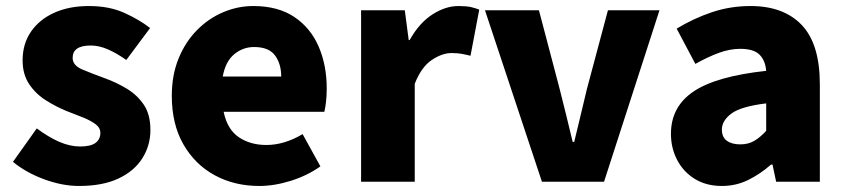

<svg xmlns="http://www.w3.org/2000/svg" viewBox="-20 -603 2805 637"><path d="M242 14Q187 14 127 -8Q67 -30 23 -66L102 -177Q141 -148 176.5 -132.5Q212 -117 246 -117Q281 -117 297 -129Q313 -141 313 -162Q313 -179 297 -191Q281 -203 255 -213.5Q229 -224 200 -235Q166 -249 132.5 -270Q99 -291 77 -323.5Q55 -356 55 -403Q55 -457 82.5 -497.5Q110 -538 159.5 -560.5Q209 -583 275 -583Q342 -583 392 -560.5Q442 -538 478 -510L399 -404Q368 -426 338.5 -439Q309 -452 281 -452Q221 -452 221 -411Q221 -386 253 -372.5Q285 -359 329 -343Q365 -330 399.5 -309.5Q434 -289 456.5 -256.5Q479 -224 479 -172Q479 -120 452 -77.5Q425 -35 372.5 -10.5Q320 14 242 14Z M840 14Q758 14 692.5 -21.5Q627 -57 588.5 -124Q550 -191 550 -285Q550 -354 572.5 -409Q595 -464 633.5 -503Q672 -542 720.5 -562.5Q769 -583 820 -583Q902 -583 956 -547Q1010 -511 1037 -449Q1064 -387 1064 -309Q1064 -285 1061.5 -264Q1059 -243 1056 -232H722Q734 -174 772 -148Q810 -122 864 -122Q923 -122 984 -158L1043 -51Q999 -20 944.5 -3Q890 14 840 14ZM719 -349H913Q913 -391 892.5 -419Q872 -447 823 -447Q786 -447 757 -423Q728 -399 719 -349Z M1178 0V-569H1323L1336 -470H1339Q1371 -527 1414.5 -555Q1458 -583 1501 -583Q1527 -583 1542.5 -579.5Q1558 -576 1570 -571L1541 -418Q1525 -422 1511 -424.5Q1497 -427 1478 -427Q1447 -427 1412.5 -404Q1378 -381 1356 -325V0Z M1778 0 1589 -569H1768L1837 -307Q1848 -265 1858.5 -221Q1869 -177 1880 -132H1885Q1896 -177 1906.5 -221Q1917 -265 1927 -307L1997 -569H2168L1984 0Z M2375 14Q2323 14 2285 -9.5Q2247 -33 2226.5 -72.5Q2206 -112 2206 -159Q2206 -249 2281 -299.5Q2356 -350 2522 -368Q2519 -403 2499.5 -422Q2480 -441 2436 -441Q2402 -441 2366 -428Q2330 -415 2287 -391L2225 -508Q2281 -542 2342 -562.5Q2403 -583 2470 -583Q2580 -583 2640 -520Q2700 -457 2700 -323V0H2555L2543 -57H2538Q2503 -26 2462.5 -6Q2422 14 2375 14ZM2436 -124Q2463 -124 2483 -136Q2503 -148 2522 -169V-260Q2439 -250 2407 -226.5Q2375 -203 2375 -173Q2375 -148 2391.5 -136Q2408 -124 2436 -124Z"/></svg>

Font: Source Han Sans TC Heavy
Style: Regular
Weight: 900
Designer: Ryoko NISHIZUKA Ë•øÂ°öÊ∂ºÂ≠ê (kana, bopomofo & ideographs); Paul D. Hunt (Latin, Greek & Cyrillic); Sandoll Communicatio
Foundry: Adobe
Version: Version 2.004;hotconv 1.0.118;makeotfexe 2.5.65603